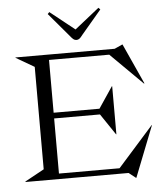

<svg xmlns="http://www.w3.org/2000/svg" viewBox="-62 -991 909 1076"><g transform="rotate(-5 392.0 -453.0)"><path d="M147.9 -638.2 44.9 -698.2V-700.2H603L647 -720.2H648.9L752 -493.2L750 -491.2L569.8 -669.9H231V-373H488.8L568.8 -492.2H570.8V-222.2H568.8L488.8 -340.8H231V-30.8H571.8L772 -255.9H773.9L661.1 30.8H659.2L620.1 0H40V-2.9L147.9 -62ZM246.1 -926.8 255.9 -937 394 -827.1 532.2 -937 542 -926.8 430.2 -794.9Q429.2 -793.5 426.8 -790.5Q424.3 -787.6 423.3 -786.4Q422.4 -785.2 420.2 -782.5Q418 -779.8 416.7 -778.8Q415.5 -777.8 413.6 -775.9Q411.6 -773.9 410.2 -773.2Q408.7 -772.5 406.7 -771.2Q404.8 -770 402.8 -769.5Q400.9 -769 398.7 -768.6Q396.5 -768.1 394 -768.1Q384.3 -768.1 376.7 -774.4Q369.1 -780.8 357.9 -794.9Z"/></g></svg>

Font: Messapia
Style: Regular
Weight: 400
Designer: Luca Marsano
Foundry: Collletttivo
Version: Version 1.000;FEAKit 1.0